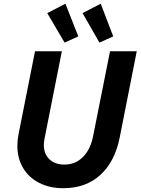

<svg xmlns="http://www.w3.org/2000/svg" viewBox="-20 -992 747 1020"><path d="M72.3 -217.3Q72.3 -248 78.6 -279.3L166 -719.7H308.6L216.8 -256.8Q212.9 -237.3 212.9 -222.2Q212.9 -173.3 242.9 -145.5Q272.9 -117.7 322.3 -117.7Q380.9 -117.7 420.9 -158.2Q460.9 -198.7 474.6 -268.6L564.5 -719.7H706.5L616.2 -262.7Q590.8 -133.8 513.4 -63Q436 7.8 315.9 7.8Q243.7 7.8 188.5 -20.3Q133.3 -48.3 102.8 -99.4Q72.3 -150.4 72.3 -217.3ZM231 -922.4 327.6 -972.2 396 -798.8 323.2 -765.6ZM418.5 -922.4 515.1 -972.2 581.5 -798.8 508.3 -765.6Z"/></svg>

Font: Reddit Sans Chocolate
Style: Bold Italic
Weight: 700
Italic angle: -11.25°
Designer: Stephen Hutchings
Version: Version 1.013